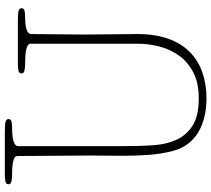

<svg xmlns="http://www.w3.org/2000/svg" viewBox="-60 -801 875 795"><g transform="rotate(-90 377.5 -403.5)"><path d="M170 -323Q170 -263 173.5 -208Q177 -153 196 -111Q215 -69 255 -43.5Q295 -18 368 -18Q431 -18 474 -40Q517 -62 543.5 -98Q570 -134 582 -179.5Q594 -225 594 -272V-714Q594 -723 584.5 -727.5Q575 -732 561.5 -734Q548 -736 533 -736.5Q518 -737 508 -737Q497 -737 484 -739.5Q471 -742 471 -752Q471 -763 485 -765Q499 -767 508 -767H690Q722 -767 731.5 -763.5Q741 -760 741 -752Q741 -741 728.5 -739Q716 -737 704 -737Q699 -737 687.5 -736.5Q676 -736 664 -734Q652 -732 643 -726.5Q634 -721 634 -712Q634 -656 633 -601.5Q632 -547 632 -492Q632 -437 633 -382Q634 -327 634 -272Q634 -198 614.5 -144Q595 -90 559.5 -55Q524 -20 475 -3Q426 14 367 14Q327 14 291.5 5.5Q256 -3 227.5 -20Q199 -37 179 -63.5Q159 -90 150 -125Q137 -176 133.5 -227.5Q130 -279 130 -334Q130 -366 130.5 -399.5Q131 -433 131 -467Q131 -542 130 -617Q129 -692 129 -768Q129 -777 120.5 -781.5Q112 -786 99.5 -788Q87 -790 73 -790.5Q59 -791 49 -791Q38 -791 25 -793.5Q12 -796 12 -806Q12 -817 26 -819Q40 -821 49 -821H231Q263 -821 272.5 -817.5Q282 -814 282 -806Q282 -795 269.5 -793Q257 -791 245 -791Q240 -791 228 -790.5Q216 -790 203 -788Q190 -786 180 -780.5Q170 -775 170 -766Z"/></g></svg>

Font: Life Savers
Style: Regular
Weight: 400
Designer: Pablo Impallari, Rodrigo Fuenzalida, Brenda Gallo
Foundry: Pablo Impallari, Rodrigo Fuenzalida, Brenda Gallo
Version: Version 3.001; ttfautohint (v0.95) -l 8 -r 50 -G 200 -x 14 -